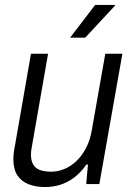

<svg xmlns="http://www.w3.org/2000/svg" viewBox="-20 -743 533 775"><path d="M161 12Q124 12 95 0.5Q66 -11 50 -35.5Q34 -60 34 -100Q34 -113 35.5 -126Q37 -139 40 -153L105 -526H174L110 -159Q108 -148 106.5 -138Q105 -128 105 -119Q105 -93 115 -77.5Q125 -62 143.5 -56Q162 -50 187 -50Q213 -50 239 -60.5Q265 -71 287.5 -92Q310 -113 327 -145Q344 -177 351 -220L405 -526H474L381 0H328L335 -79H329Q305 -45 277.5 -25Q250 -5 221 3.5Q192 12 161 12ZM263 -591 364 -723H444V-720L324 -591Z"/></svg>

Font: Archivo SemiCondensed Light
Style: Italic
Weight: 300
Width: 4
Italic angle: -10°
Designer: Hector Gatti
Foundry: Omnibus-Type
Version: Version 2.001